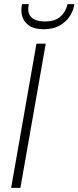

<svg xmlns="http://www.w3.org/2000/svg" viewBox="-20 -912 381 932"><path d="M34 0 157 -700H202L79 0ZM192 -770Q148 -770 123 -786.5Q98 -803 89.5 -828Q81 -853 85 -881L87 -892H120Q111 -851 131 -829.5Q151 -808 199 -808Q247 -808 273 -831Q299 -854 308 -892H341L339 -881Q333 -853 315 -828Q297 -803 266.5 -786.5Q236 -770 192 -770Z"/></svg>

Font: DM Sans 17pt ExtraLight
Style: Italic
Weight: 250
Italic angle: -10°
Version: Version 4.004;gftools[0.9.30]